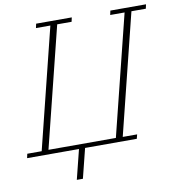

<svg xmlns="http://www.w3.org/2000/svg" viewBox="-99 -781 951 1024"><g transform="rotate(-10 376.5 -269.0)"><path d="M274 0H-7L-2 -23H76L238 -675H160L165 -698H358L353 -675H275L113 -24H478L640 -675H562L567 -698H760L755 -675H677L515 -23H593L587 0H307L267 160H234Z"/></g></svg>

Font: IBM Plex Serif ExtLt
Style: Italic
Weight: 200
Italic angle: -14°
Designer: Mike Abbink, Paul van der Laan, Pieter van Rosmalen
Foundry: Bold Monday
Version: Version 3.001